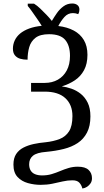

<svg xmlns="http://www.w3.org/2000/svg" viewBox="-20 -870 594 1100"><path d="M452 210Q447 190 434.5 176.5Q422 163 395 163Q367 163 339 169.5Q311 176 280 182.5Q249 189 213 189Q176 189 140 179Q104 169 80.5 144Q57 119 57 73Q57 36 72.5 12.5Q88 -11 114.5 -24.5Q141 -38 173.5 -45Q206 -52 241 -55Q287 -60 321.5 -73.5Q356 -87 375.5 -117.5Q395 -148 395 -205Q395 -270 354.5 -307.5Q314 -345 236 -345H158V-395H236Q279 -395 311.5 -413.5Q344 -432 362.5 -466.5Q381 -501 381 -550Q381 -609 353.5 -641.5Q326 -674 261 -674Q210 -674 183.5 -653.5Q157 -633 147.5 -600Q138 -567 138 -528Q114 -528 95.5 -533.5Q77 -539 65.5 -553Q54 -567 54 -591Q54 -616 64.5 -638.5Q75 -661 95.5 -678Q116 -695 147 -706.5Q178 -718 219 -722Q207 -742 192.5 -762.5Q178 -783 164.5 -802.5Q151 -822 139 -836V-849H175Q193 -838 211 -820.5Q229 -803 246.5 -785Q264 -767 277 -750Q290 -772 306 -795Q322 -818 344 -834Q366 -850 394 -850Q412 -850 423.5 -841Q435 -832 435 -815Q435 -809 433.5 -802.5Q432 -796 428 -789Q421 -792 413 -793.5Q405 -795 398 -795Q369 -795 349 -772.5Q329 -750 314 -721Q365 -715 402.5 -695Q440 -675 460.5 -640.5Q481 -606 481 -556Q481 -504 461.5 -468Q442 -432 409 -410Q376 -388 334 -375Q360 -372 389 -362Q418 -352 442.5 -332.5Q467 -313 482.5 -281.5Q498 -250 498 -203Q498 -148 478.5 -110.5Q459 -73 425 -50.5Q391 -28 345 -16.5Q299 -5 245 0Q191 4 169 22Q147 40 147 71Q147 92 155.5 106.5Q164 121 181 128Q198 135 221 135Q251 135 276 127.5Q301 120 324.5 110Q348 100 373 92.5Q398 85 426 85Q468 85 487.5 103.5Q507 122 507 151Q507 168 499 180Q491 192 479 200Q467 208 452 210Z"/></svg>

Font: Noto Serif SemiCondensed
Style: Regular
Weight: 400
Width: 4
Designer: Monotype Design Team
Foundry: Monotype Imaging Inc.
Version: Version 2.013